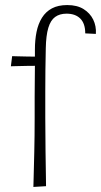

<svg xmlns="http://www.w3.org/2000/svg" viewBox="-20 -736 399 759"><path d="M23 -474 28 -514Q28 -514 45.5 -513.5Q63 -513 89.5 -512.5Q116 -512 142 -512L140 -476Q113 -476 86 -475.5Q59 -475 41 -474.5Q23 -474 23 -474ZM246 -716Q285 -716 310.5 -700Q336 -684 348.5 -658.5Q361 -633 359 -602L317 -604Q317 -643 297.5 -662.5Q278 -682 243 -682Q216 -682 198 -669Q180 -656 171 -626Q162 -596 161 -545Q160 -500 159.5 -459Q159 -418 159 -373Q159 -328 159 -271Q159 -200 160 -138Q161 -76 161.5 -38Q162 0 162 0L112 3Q112 3 113 -35Q114 -73 115.5 -135Q117 -197 117 -270Q117 -318 117 -352.5Q117 -387 117.5 -415.5Q118 -444 118 -473Q118 -502 118 -540Q118 -578 124.5 -610Q131 -642 146 -666Q161 -690 185.5 -703Q210 -716 246 -716Z"/></svg>

Font: Truculenta ExtraLight
Style: Regular
Weight: 250
Version: Version 1.002